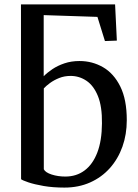

<svg xmlns="http://www.w3.org/2000/svg" viewBox="-20 -839 627 870"><path d="M272 11Q220 11 178 3.8Q136 -3.5 109.2 -12.5Q82.5 -21.5 75.5 -27L75 -819H501.5L509.5 -655L455.5 -653L421.5 -762.5L178 -770.5V-493.5Q193.5 -509.5 217.2 -525.5Q241 -541.5 272 -552Q303 -562.5 340.5 -562.5Q398 -562.5 446.8 -534.5Q495.5 -506.5 525 -447.2Q554.5 -388 554.5 -294.5Q554.5 -230 534.8 -174.5Q515 -119 477.8 -77.2Q440.5 -35.5 388.2 -12.2Q336 11 272 11ZM276 -39Q326.5 -39 363.5 -66.8Q400.5 -94.5 421 -148Q441.5 -201.5 442 -280Q443 -356 423.8 -403.5Q404.5 -451 371.8 -473Q339 -495 300 -495Q272 -495 248.2 -485.5Q224.5 -476 206.5 -462.8Q188.5 -449.5 178.5 -438.5V-72Q185.5 -57.5 214 -48.2Q242.5 -39 276 -39Z"/></svg>

Font: Merriweather 36pt
Style: Regular
Weight: 400
Designer: Eben Sorkin
Foundry: Eben Sorkin
Version: Version 2.100